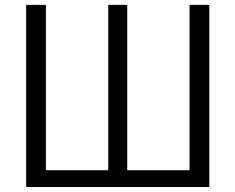

<svg xmlns="http://www.w3.org/2000/svg" viewBox="-20 -750 943 770"><path d="M819.3 0H85V-730.5H164.1V-67.4H414.1V-730.5H490.2V-67.4H740.2V-730.5H819.3Z"/></svg>

Font: Mgen+ 1c regular
Style: Regular
Weight: 400
Designer: [Source Han Sans]
Ryoko NISHIZUKA  (kana & ideographs); Paul D. Hunt (Latin, Greek & Cyrillic); Wenlong ZHANG  (bopomofo
Version: Version 1.059.20150602